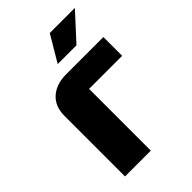

<svg xmlns="http://www.w3.org/2000/svg" viewBox="-217 -816 904 904"><g transform="rotate(-45 235.5 -364.0)"><path d="M213.9 -598.1 291 -728H458L338.9 -598.1ZM64 0V-403.8Q64 -466.3 103.3 -501.2Q142.6 -536.1 209 -536.1H456.1V-411.1H235.8V0Z"/></g></svg>

Font: Hubot Sans Expanded
Style: Bold
Weight: 700
Width: 7
Designer: Deni Anggara
Foundry: GitHub
Version: Version 1.001;gftools[0.9.31]